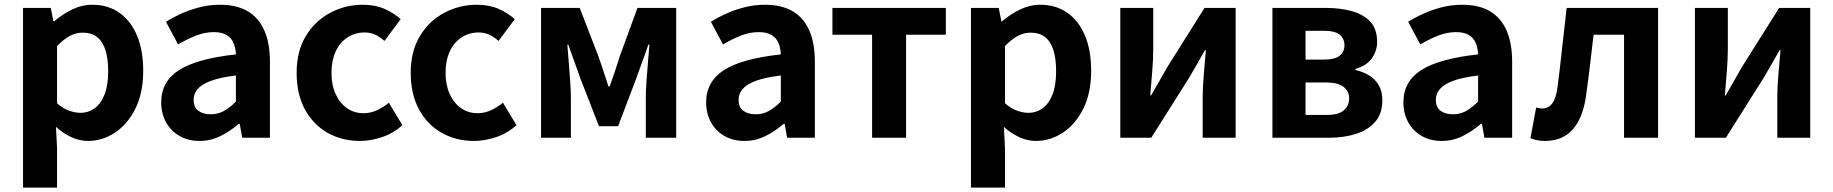

<svg xmlns="http://www.w3.org/2000/svg" viewBox="-20 -594 7906 828"><path d="M79.3 214.9V-559.8H199L210.4 -501.9H213.2Q248.3 -532.1 290.5 -552.8Q332.7 -573.5 377.8 -573.5Q446.7 -573.5 496 -538.1Q545.4 -502.6 571.5 -439.1Q597.6 -375.6 597.6 -288.9Q597.6 -192.9 563.6 -125Q529.5 -57.1 475.3 -21.7Q421.2 13.8 359.7 13.8Q323.5 13.8 288.4 -2.2Q253.2 -18.1 221.3 -46.8L226 44.4V214.9ZM327.6 -107.4Q361 -107.4 388.1 -126.9Q415.2 -146.4 430.9 -186.2Q446.5 -226.1 446.5 -286.6Q446.5 -340.3 434.9 -377.5Q423.2 -414.6 399.1 -433.9Q375.1 -453.2 335.8 -453.2Q307.5 -453.2 281.2 -439Q255 -424.9 226 -395.7V-148.7Q252.7 -125.3 279 -116.3Q305.2 -107.4 327.6 -107.4Z M840.4 13.8Q790.9 13.8 753.6 -7.9Q716.4 -29.5 695.8 -67.2Q675.2 -105 675.2 -152.6Q675.2 -242.2 751.9 -291.6Q828.7 -341 997.3 -359.4Q996.2 -386.8 987.1 -408.6Q978 -430.4 957.4 -442.9Q936.8 -455.5 902.1 -455.5Q863.3 -455.5 825.3 -440.5Q787.3 -425.6 748 -402.4L695.7 -500.1Q729.1 -520.7 766.2 -537.1Q803.3 -553.4 844.3 -563.5Q885.3 -573.5 929.1 -573.5Q1000.4 -573.5 1048 -545.7Q1095.6 -517.8 1119.9 -463Q1144.1 -408.3 1144.1 -327V0H1024.4L1013.9 -59.9H1009.4Q973.3 -28.4 931 -7.3Q888.8 13.8 840.4 13.8ZM888.7 -101.1Q920.1 -101.1 945.6 -115.4Q971.1 -129.7 997.3 -155.8V-268.4Q929.4 -260.3 889.2 -245.2Q849 -230.1 832.1 -209.7Q815.1 -189.3 815.1 -163.8Q815.1 -130.8 835.7 -116Q856.3 -101.1 888.7 -101.1Z M1531.8 13.8Q1454.7 13.8 1393 -21.1Q1331.3 -55.9 1295.2 -121.7Q1259.2 -187.5 1259.2 -279.9Q1259.2 -372.8 1298.8 -438.4Q1338.4 -503.9 1403.8 -538.7Q1469.1 -573.5 1544.5 -573.5Q1597 -573.5 1637.1 -556.2Q1677.2 -538.8 1707.9 -511.4L1638.1 -417.6Q1617.6 -435.6 1596.9 -444.8Q1576.2 -454 1553.1 -454Q1510.4 -454 1477.9 -432.3Q1445.3 -410.7 1427.4 -371.7Q1409.5 -332.7 1409.5 -279.9Q1409.5 -227.4 1427.5 -188.2Q1445.5 -148.9 1476.7 -127.3Q1507.9 -105.8 1547.7 -105.8Q1578.4 -105.8 1606 -118.8Q1633.7 -131.9 1657 -150.9L1715.4 -53.9Q1675.4 -18.6 1626.8 -2.4Q1578.2 13.8 1531.8 13.8Z M2023.8 13.8Q1946.7 13.8 1885 -21.1Q1823.3 -55.9 1787.2 -121.7Q1751.2 -187.5 1751.2 -279.9Q1751.2 -372.8 1790.8 -438.4Q1830.4 -503.9 1895.8 -538.7Q1961.1 -573.5 2036.5 -573.5Q2089 -573.5 2129.1 -556.2Q2169.2 -538.8 2199.9 -511.4L2130.1 -417.6Q2109.6 -435.6 2088.9 -444.8Q2068.2 -454 2045.1 -454Q2002.4 -454 1969.9 -432.3Q1937.3 -410.7 1919.4 -371.7Q1901.5 -332.7 1901.5 -279.9Q1901.5 -227.4 1919.5 -188.2Q1937.5 -148.9 1968.7 -127.3Q1999.9 -105.8 2039.7 -105.8Q2070.4 -105.8 2098 -118.8Q2125.7 -131.9 2149 -150.9L2207.4 -53.9Q2167.4 -18.6 2118.8 -2.4Q2070.2 13.8 2023.8 13.8Z M2313.3 0V-559.8H2480.1L2561.6 -348.7Q2573.2 -314.7 2583.7 -283.4Q2594.2 -252.1 2604.1 -221H2609.1Q2620.2 -252.1 2630.9 -283.4Q2641.6 -314.7 2651.8 -348.7L2729 -559.8H2896V0H2765.1V-172.9Q2765.1 -201.5 2767.9 -243.4Q2770.8 -285.4 2774.5 -328.1Q2778.2 -370.9 2780.8 -401.4H2776Q2764 -365.6 2749 -325.5Q2734 -285.5 2722 -250.9L2645.6 -49.9H2563.1L2484.7 -250.9Q2472.7 -285.5 2457.7 -325.9Q2442.7 -366.4 2430.9 -401.4H2426.7Q2429.3 -370.9 2432.6 -328.1Q2436 -285.4 2438.9 -243.4Q2441.9 -201.5 2441.9 -172.9V0Z M3190.4 13.8Q3140.9 13.8 3103.6 -7.9Q3066.4 -29.5 3045.8 -67.2Q3025.2 -105 3025.2 -152.6Q3025.2 -242.2 3101.9 -291.6Q3178.7 -341 3347.3 -359.4Q3346.2 -386.8 3337.1 -408.6Q3328 -430.4 3307.4 -442.9Q3286.8 -455.5 3252.1 -455.5Q3213.3 -455.5 3175.3 -440.5Q3137.3 -425.6 3098 -402.4L3045.7 -500.1Q3079.1 -520.7 3116.2 -537.1Q3153.3 -553.4 3194.3 -563.5Q3235.3 -573.5 3279.1 -573.5Q3350.4 -573.5 3398 -545.7Q3445.6 -517.8 3469.9 -463Q3494.1 -408.3 3494.1 -327V0H3374.4L3363.9 -59.9H3359.4Q3323.3 -28.4 3281 -7.3Q3238.8 13.8 3190.4 13.8ZM3238.7 -101.1Q3270.1 -101.1 3295.6 -115.4Q3321.1 -129.7 3347.3 -155.8V-268.4Q3279.4 -260.3 3239.2 -245.2Q3199 -230.1 3182.1 -209.7Q3165.1 -189.3 3165.1 -163.8Q3165.1 -130.8 3185.7 -116Q3206.3 -101.1 3238.7 -101.1Z M3740.9 0V-444.1H3569.8V-559.8H4058.9V-444.1H3887.5V0Z M4167.3 214.9V-559.8H4287L4298.4 -501.9H4301.2Q4336.3 -532.1 4378.5 -552.8Q4420.7 -573.5 4465.8 -573.5Q4534.7 -573.5 4584 -538.1Q4633.4 -502.6 4659.5 -439.1Q4685.6 -375.6 4685.6 -288.9Q4685.6 -192.9 4651.6 -125Q4617.5 -57.1 4563.3 -21.7Q4509.2 13.8 4447.7 13.8Q4411.5 13.8 4376.4 -2.2Q4341.2 -18.1 4309.3 -46.8L4314 44.4V214.9ZM4415.6 -107.4Q4449 -107.4 4476.1 -126.9Q4503.2 -146.4 4518.9 -186.2Q4534.5 -226.1 4534.5 -286.6Q4534.5 -340.3 4522.9 -377.5Q4511.2 -414.6 4487.1 -433.9Q4463.1 -453.2 4423.8 -453.2Q4395.5 -453.2 4369.2 -439Q4343 -424.9 4314 -395.7V-148.7Q4340.7 -125.3 4367 -116.3Q4393.2 -107.4 4415.6 -107.4Z M4811.3 0V-559.8H4953.3V-383.2Q4953.3 -340.9 4949.1 -287.8Q4944.9 -234.6 4940.5 -182.4H4944Q4958.6 -208.2 4978.2 -241.8Q4997.7 -275.5 5011.4 -300.5L5174.4 -559.8H5308.7V0H5166.6V-176.4Q5166.6 -218.8 5171.3 -272Q5176 -325.2 5180.4 -377.4H5176.2Q5161.7 -352.4 5142.4 -317.9Q5123.2 -283.5 5108.5 -259.3L4944.8 0Z M5467.3 0V-559.8H5698.3Q5760.7 -559.8 5810.6 -545.8Q5860.5 -531.8 5889.7 -500.1Q5918.8 -468.5 5918.8 -413.4Q5918.8 -374.9 5896.1 -342.5Q5873.3 -310.2 5824.8 -296.8V-292Q5859.1 -284.5 5885.2 -268.3Q5911.4 -252.1 5926.3 -225.8Q5941.3 -199.4 5941.3 -160.9Q5941.3 -103.7 5910.3 -68.3Q5879.2 -33 5827.4 -16.5Q5775.6 0 5711.3 0ZM5610.1 -336.9H5687.1Q5735.9 -336.9 5756.9 -353.5Q5777.9 -370.1 5777.9 -398.1Q5777.9 -428.2 5757.2 -444.7Q5736.5 -461.2 5689.3 -461.2H5610.1ZM5610.1 -98.3H5701.9Q5752.5 -98.3 5775.4 -118.3Q5798.2 -138.2 5798.2 -170.5Q5798.2 -200.1 5774.3 -219.2Q5750.4 -238.4 5699.1 -238.4H5610.1Z M6197.4 13.8Q6147.9 13.8 6110.6 -7.9Q6073.4 -29.5 6052.8 -67.2Q6032.2 -105 6032.2 -152.6Q6032.2 -242.2 6108.9 -291.6Q6185.7 -341 6354.3 -359.4Q6353.2 -386.8 6344.1 -408.6Q6335 -430.4 6314.4 -442.9Q6293.8 -455.5 6259.1 -455.5Q6220.3 -455.5 6182.3 -440.5Q6144.3 -425.6 6105 -402.4L6052.7 -500.1Q6086.1 -520.7 6123.2 -537.1Q6160.3 -553.4 6201.3 -563.5Q6242.3 -573.5 6286.1 -573.5Q6357.4 -573.5 6405 -545.7Q6452.6 -517.8 6476.9 -463Q6501.1 -408.3 6501.1 -327V0H6381.4L6370.9 -59.9H6366.4Q6330.3 -28.4 6288 -7.3Q6245.8 13.8 6197.4 13.8ZM6245.7 -101.1Q6277.1 -101.1 6302.6 -115.4Q6328.1 -129.7 6354.3 -155.8V-268.4Q6286.4 -260.3 6246.2 -245.2Q6206 -230.1 6189.1 -209.7Q6172.1 -189.3 6172.1 -163.8Q6172.1 -130.8 6192.7 -116Q6213.3 -101.1 6245.7 -101.1Z M6642.5 13.8Q6624.3 13.8 6609.6 10.7Q6595 7.7 6580 2.3L6604.6 -130.2Q6611.1 -129.2 6617.7 -127.7Q6624.3 -126.2 6632 -126.2Q6657.2 -126.2 6673.8 -147.7Q6690.4 -169.2 6696.9 -218.9Q6707.9 -303.9 6716.9 -389.5Q6726 -475 6736.2 -559.8H7130.4V0H6983.7V-444.1H6852.3Q6844.7 -377.8 6836.7 -311.5Q6828.8 -245.1 6819.4 -178.6Q6806.2 -85.4 6762.4 -35.8Q6718.5 13.8 6642.5 13.8Z M7289.3 0V-559.8H7431.3V-383.2Q7431.3 -340.9 7427.1 -287.8Q7422.9 -234.6 7418.5 -182.4H7422Q7436.6 -208.2 7456.2 -241.8Q7475.7 -275.5 7489.4 -300.5L7652.4 -559.8H7786.7V0H7644.6V-176.4Q7644.6 -218.8 7649.3 -272Q7654 -325.2 7658.4 -377.4H7654.2Q7639.7 -352.4 7620.4 -317.9Q7601.2 -283.5 7586.5 -259.3L7422.8 0Z"/></svg>

Font: Noto Sans HK Thin
Style: Regular
Weight: 100
Designer: Ryoko NISHIZUKA 西塚涼子 (kana, bopomofo & ideographs); Paul D. Hunt (Latin, Greek & Cyrillic); Sandoll Communications 산돌커뮤니
Foundry: Adobe
Version: Version 2.004-H2;hotconv 1.0.118;makeotfexe 2.5.65603